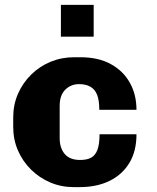

<svg xmlns="http://www.w3.org/2000/svg" viewBox="-20 -755 640 785"><path d="M281 10Q230 10 185.5 -9Q141 -28 107 -61.5Q73 -95 53.5 -139.5Q34 -184 34 -237V-274Q34 -327 53.5 -371.5Q73 -416 107.5 -450Q142 -484 187 -502.5Q232 -521 283 -521H309Q382 -521 433 -493Q484 -465 511 -416.5Q538 -368 538 -306H386Q386 -345 377 -367.5Q368 -390 349.5 -400.5Q331 -411 303 -411Q270 -411 247 -388.5Q224 -366 224 -322V-190Q224 -150 244.5 -125.5Q265 -101 308 -101Q336 -101 353 -110.5Q370 -120 378.5 -143Q387 -166 387 -206H538Q538 -137 509 -89Q480 -41 428 -15.5Q376 10 306 10ZM229 -605V-735H363V-605Z"/></svg>

Font: Chivo Mono Medium ExtraBold
Style: Regular
Weight: 800
Monospace: yes
Version: Version 1.008